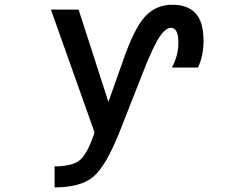

<svg xmlns="http://www.w3.org/2000/svg" viewBox="-20 -563 1040 812"><path d="M210.9 229.5V140.6Q287.1 140.6 318.8 113.3Q350.6 85.9 379.9 -2.9L195.3 -522.5H312.5L438.5 -131.8L498 -299.8Q545.9 -440.4 592.3 -491.7Q638.7 -543 709 -543Q773.4 -543 807.1 -506.8Q840.8 -470.7 840.8 -389.6Q840.8 -328.1 817.4 -277.3H707Q734.4 -328.1 734.4 -381.8Q734.4 -445.3 703.1 -445.3Q680.7 -445.3 654.8 -407.2Q628.9 -369.1 585.9 -259.8L484.4 -2Q427.7 139.6 374.5 184.6Q321.3 229.5 210.9 229.5Z"/></svg>

Font: Gen Shin Gothic Monospace Medium
Style: Regular
Weight: 500
Designer: [Source Han Sans]
Ryoko NISHIZUKA  (kana & ideographs); Paul D. Hunt (Latin, Greek & Cyrillic); Wenlong ZHANG  (bopomofo
Version: Version 1.002.20150607